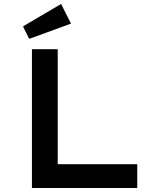

<svg xmlns="http://www.w3.org/2000/svg" viewBox="-20 -948 809 968"><path d="M141 0V-700H271V-120H672V0ZM127 -752 96 -815 288 -928 338 -829Z"/></svg>

Font: Lexend Giga Medium
Style: Regular
Weight: 500
Designer: Bonnie Shaver-Troup, Thomas Jockin
Foundry: Lexend
Version: Version 1.007